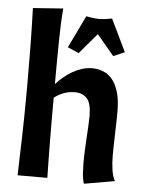

<svg xmlns="http://www.w3.org/2000/svg" viewBox="-55 -813 642 869"><g transform="rotate(5 266.5 -379.0)"><path d="M304 -744Q312 -742 330 -739.5Q348 -737 363 -737Q377 -737 395 -739.5Q413 -742 421 -744L492 -597L441 -575L363 -668L284 -575L233 -597ZM197 -770Q194 -737 192.5 -702.5Q191 -668 190.5 -627Q190 -586 189.5 -537Q189 -488 189 -426Q204 -442 222 -457.5Q240 -473 260.5 -485Q281 -497 304 -504.5Q327 -512 352 -512Q377 -512 400.5 -503Q424 -494 442 -473Q460 -452 471 -416Q482 -380 482 -326Q482 -312 481.5 -285Q481 -258 480 -227.5Q479 -197 478.5 -169Q478 -141 478 -126Q478 -93 482.5 -62.5Q487 -32 498 -12L359 12Q352 -11 350.5 -38Q349 -65 349 -85Q349 -113 350.5 -142.5Q352 -172 353.5 -199.5Q355 -227 356.5 -251.5Q358 -276 358 -294Q358 -353 338 -375Q318 -397 283 -397Q254 -397 230.5 -387.5Q207 -378 189 -364Q189 -305 189 -256Q189 -207 189.5 -163.5Q190 -120 190.5 -80Q191 -40 192 0H57Q58 -52 59.5 -92Q61 -132 62 -175.5Q63 -219 64 -274.5Q65 -330 65 -414Q65 -499 64 -584.5Q63 -670 60 -760Z"/></g></svg>

Font: CantoraOne
Style: Regular
Weight: 400
Designer: Pablo Impallari, Rodrigo Fuenzalida
Foundry: Pablo Impallari
Version: Version 1.001; ttfautohint (v0.8) -G 200 -r 50